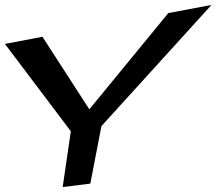

<svg xmlns="http://www.w3.org/2000/svg" viewBox="-107 -746 877 778"><path d="M750 -726 575 -693 255 -303 65 -597 -87 -568 180 -214 147 12 259 -2 304 -235Z"/></svg>

Font: Gamestation Warped
Style: Italic
Weight: 400
Designer: Jonas Hecksher
Foundry: Jonas Hecksher, Playtypeª, e-types AS
Version: Version 1.003